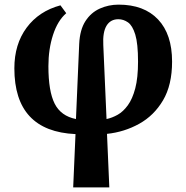

<svg xmlns="http://www.w3.org/2000/svg" viewBox="-20 -569 805 829"><path d="M296 240 306 10Q42 -2 42 -274Q42 -378 95 -449.5Q148 -521 241 -546L266 -512Q229 -480 209 -418.5Q189 -357 189 -283Q189 -175 216 -121.5Q243 -68 308 -55L322 -380Q325 -441 349 -478Q373 -515 411 -532Q449 -549 492 -549Q602 -549 662.5 -485Q723 -421 723 -303Q723 -202 684 -136Q645 -70 581 -34.5Q517 1 442 9L452 240ZM426 -374 440 -55Q464 -60 488 -73.5Q512 -87 532 -114.5Q552 -142 564 -187.5Q576 -233 576 -303Q576 -381 564 -420Q552 -459 532.5 -472.5Q513 -486 491 -486Q457 -486 440 -458Q423 -430 426 -374Z"/></svg>

Font: NotoSerif-Bold
Style: Regular
Weight: 700
Designer: Monotype Design Team
Foundry: Monotype Imaging Inc.
Version: Version 2.007; ttfautohint (v1.8) -l 8 -r 50 -G 200 -x 14 -D